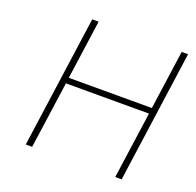

<svg xmlns="http://www.w3.org/2000/svg" viewBox="-123 -829 976 958"><g transform="rotate(20 364.5 -350.0)"><path d="M683 -700H717L619 0H585L635 -355H194L144 0H110L208 -700H242L198 -386H639Z"/></g></svg>

Font: Fivo Sans Thin
Style: Regular
Weight: 250
Foundry: Alexander Slobzheninov
Version: 1.0